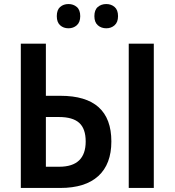

<svg xmlns="http://www.w3.org/2000/svg" viewBox="-20 -930 865 950"><path d="M83 0V-714H207V-456H279Q531 -456 531 -230Q531 -118 466.5 -59Q402 0 278 0ZM617 0V-714H741V0ZM207 -105H273Q404 -105 404 -230Q404 -293 372 -322Q340 -351 272 -351H207ZM261 -850Q261 -881 277.5 -895.5Q294 -910 319 -910Q343 -910 360 -895.5Q377 -881 377 -850Q377 -820 360 -805Q343 -790 319 -790Q294 -790 277.5 -805Q261 -820 261 -850ZM447 -850Q447 -881 464 -895.5Q481 -910 506 -910Q530 -910 547 -895.5Q564 -881 564 -850Q564 -820 547 -805Q530 -790 506 -790Q481 -790 464 -805Q447 -820 447 -850Z"/></svg>

Font: Noto Sans SemiCondensed SemiBold
Style: Regular
Weight: 600
Width: 4
Designer: Monotype Design Team
Foundry: Monotype Imaging Inc.
Version: Version 2.013; ttfautohint (v1.8.4.7-5d5b)